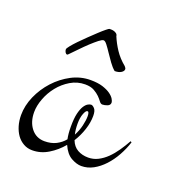

<svg xmlns="http://www.w3.org/2000/svg" viewBox="-76 -413 434 473"><g transform="rotate(20 140.5 -177.0)"><path d="M181.2 -168.9Q176.8 -168.9 173.1 -174.1Q169.4 -179.2 163.6 -185.1Q157.7 -190.9 148.7 -196Q139.6 -201.2 125 -201.2Q104.5 -201.2 86.9 -190.7Q69.3 -180.2 56.6 -164.3Q43.9 -148.4 36.9 -129.6Q29.8 -110.8 29.8 -94.2Q29.8 -68.4 43 -51.8Q56.2 -35.2 78.1 -35.2Q95.2 -35.2 108.2 -41.7Q121.1 -48.3 129.9 -59.1Q127 -72.3 127 -91.8Q127 -112.8 130.1 -126Q133.3 -139.2 137.9 -146.5Q142.6 -153.8 147.5 -156.5Q152.3 -159.2 155.8 -159.2Q159.7 -159.2 164.8 -153.8Q169.9 -148.4 169.9 -134.8Q169.9 -117.7 163.8 -98.9Q157.7 -80.1 147 -63Q152.8 -47.9 165 -41Q177.2 -34.2 192.9 -34.2Q206.5 -34.2 218.5 -40.3Q230.5 -46.4 241 -56.6Q251.5 -66.9 260.7 -80.3Q270 -93.8 277.8 -107.9L280.8 -106Q274.9 -87.4 265.1 -69.8Q255.4 -52.2 242.7 -38.6Q230 -24.9 215.1 -16.8Q200.2 -8.8 184.1 -8.8Q171.9 -8.8 157.5 -16.8Q143.1 -24.9 133.8 -45.9Q118.7 -27.8 99.1 -15.9Q79.6 -3.9 57.1 -3.9Q44.4 -3.9 34.2 -9.8Q23.9 -15.6 16.8 -25.4Q9.8 -35.2 5.9 -48.3Q2 -61.5 2 -76.2Q2 -101.1 12.9 -126Q23.9 -150.9 42.2 -170.9Q60.5 -190.9 84.2 -203.4Q107.9 -215.8 133.8 -215.8Q152.8 -215.8 165.8 -211.7Q178.7 -207.5 186.5 -201.9Q194.3 -196.3 197.8 -190.4Q201.2 -184.6 201.2 -181.2Q201.2 -174.3 194.1 -171.6Q187 -168.9 181.2 -168.9ZM140.1 -104Q140.1 -87.9 143.1 -76.2Q150.4 -89.8 153.8 -104.2Q157.2 -118.7 157.2 -128.9Q157.2 -141.1 152.8 -141.1Q148.4 -141.1 144.3 -130.4Q140.1 -119.6 140.1 -104ZM60.5 -256.8Q58.6 -254.9 57.6 -254.9Q54.7 -254.9 52.5 -258.5Q50.3 -262.2 50.3 -266.1Q50.3 -268.6 56.2 -275.9Q62 -283.2 71 -292.5Q80.1 -301.8 90.6 -312Q101.1 -322.3 110.4 -330.8Q119.6 -339.4 126.2 -344.7Q132.8 -350.1 134.3 -350.1Q135.3 -350.1 138.7 -350.1Q142.1 -350.1 145.8 -349.1Q149.4 -348.1 152.6 -345.7Q155.8 -343.3 156.2 -338.9Q163.1 -322.3 173.6 -306.4Q184.1 -290.5 200.7 -276.9Q202.1 -275.4 203.4 -273.4Q204.6 -271.5 204.6 -270Q204.6 -264.6 198.2 -260.7Q191.9 -256.8 181.6 -256.8Q173.8 -263.2 166.3 -273.7Q158.7 -284.2 152.1 -294.2Q145.5 -304.2 139.9 -311.5Q134.3 -318.8 130.4 -318.8Q126.5 -318.8 118.4 -312.5Q110.4 -306.2 100.3 -296.9Q90.3 -287.6 79.8 -276.6Q69.3 -265.6 60.5 -256.8Z"/></g></svg>

Font: Stalemate
Style: Regular
Weight: 400
Designer: Astigmatic (AOETI)
Foundry: Astigmatic (AOETI)
Version: Version 001.000